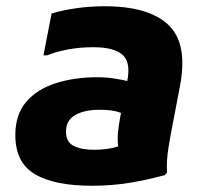

<svg xmlns="http://www.w3.org/2000/svg" viewBox="-20 -582 654 614"><path d="M274 12Q154 12 91.5 -25Q29 -62 29 -150Q29 -216 64 -256.5Q99 -297 158.5 -316Q218 -335 292 -335Q320 -335 345 -331Q370 -327 387 -323Q399 -384 371 -407.5Q343 -431 279 -431Q234 -431 195.5 -423.5Q157 -416 131 -405H119L145 -539Q183 -550 226 -556Q269 -562 315 -562Q456 -562 519 -502Q582 -442 555 -304L534 -194Q526 -154 519 -111.5Q512 -69 514 -30L507 -22Q452 -7 395 2.5Q338 12 274 12ZM191 -161Q191 -128 215.5 -115.5Q240 -103 281 -103Q299 -103 319.5 -105.5Q340 -108 358 -114Q355 -135 357.5 -159.5Q360 -184 364 -205L367 -221Q354 -226 338 -228.5Q322 -231 299 -231Q250 -231 220.5 -214Q191 -197 191 -161Z"/></svg>

Font: Kufam
Style: Bold Italic
Weight: 700
Italic angle: -11°
Designer: Artur Schmal
Foundry: Original Type
Version: Version 1.301; ttfautohint (v1.8.3)